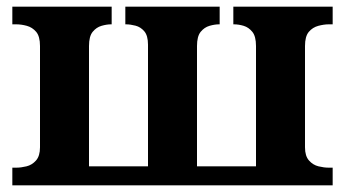

<svg xmlns="http://www.w3.org/2000/svg" viewBox="-20 -556 1035 576"><path d="M17 0V-53H29Q43 -53 59.5 -57Q76 -61 88 -74.5Q100 -88 100 -114V-418Q100 -447 88.5 -460.5Q77 -474 60.5 -478.5Q44 -483 29 -483H17V-536H315V-483H313Q300 -483 284.5 -478.5Q269 -474 258 -460.5Q247 -447 247 -418V-57H424V-422Q424 -449 413 -462Q402 -475 386.5 -479Q371 -483 358 -483H356V-536H639V-483H637Q624 -483 608.5 -478.5Q593 -474 582 -460.5Q571 -447 571 -418V-57H748V-418Q748 -447 737 -460.5Q726 -474 711 -478.5Q696 -483 682 -483H680V-536H978V-483H966Q952 -483 935 -478.5Q918 -474 906.5 -460.5Q895 -447 895 -418V-114Q895 -88 907 -74.5Q919 -61 935.5 -57Q952 -53 966 -53H978V0Z"/></svg>

Font: NotoSerif-Bold
Style: Regular
Weight: 700
Designer: Monotype Design Team
Foundry: Monotype Imaging Inc.
Version: Version 2.007; ttfautohint (v1.8) -l 8 -r 50 -G 200 -x 14 -D